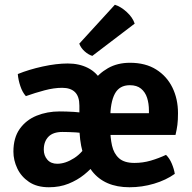

<svg xmlns="http://www.w3.org/2000/svg" viewBox="-20 -775 808 809"><path d="M36.5 -136Q36.5 -194.5 63.2 -232Q90 -269.5 134.2 -287.5Q178.5 -305.5 231.5 -305.5Q258.5 -305.5 292.2 -303.5Q326 -301.5 355 -295.5V-210Q330.5 -215.5 299 -217.2Q267.5 -219 243 -219Q203.5 -219 184 -198.8Q164.5 -178.5 164.5 -144.5Q164.5 -119.5 179.5 -102.2Q194.5 -85 221 -85Q255.5 -85 292.5 -108.8Q329.5 -132.5 354 -179L382 -86Q363 -62 334.5 -39Q306 -16 268.8 -1Q231.5 14 186 14Q135.5 14 102.2 -8.5Q69 -31 52.8 -65.5Q36.5 -100 36.5 -136ZM314.5 -245.5V-330Q314.5 -368.5 296 -386.8Q277.5 -405 242 -405Q207.5 -405 168 -394.5Q128.5 -384 89 -370Q74.5 -386 65.8 -412Q57 -438 55 -463Q101.5 -482 159.8 -494.8Q218 -507.5 265.5 -507.5Q313.5 -507.5 350.5 -488.8Q387.5 -470 408.2 -432.2Q429 -394.5 429 -337.5V-245.5ZM395.5 -206.5V-298H607.5V-309.5Q607.5 -338.5 599.8 -362.8Q592 -387 574.2 -401.5Q556.5 -416 527 -416Q483 -416 463.8 -379.8Q444.5 -343.5 444.5 -273.5V-235.5Q444.5 -195 452 -161.5Q459.5 -128 481.5 -108.2Q503.5 -88.5 546.5 -88.5Q582 -88.5 615.2 -98.2Q648.5 -108 679.5 -122.5Q694.5 -108 704 -85.2Q713.5 -62.5 716.5 -42.5Q679.5 -16 629 -1Q578.5 14 525.5 14Q421 14 367.8 -54Q314.5 -122 314.5 -245.5Q314 -294 327.8 -341Q341.5 -388 368.2 -426.5Q395 -465 435 -487.8Q475 -510.5 527.5 -510.5Q593 -510.5 638 -482.2Q683 -454 706.5 -406Q730 -358 730 -298Q730 -269 727.5 -249.2Q725 -229.5 719.5 -206.5ZM464 -755Q489.5 -747 514.2 -724.2Q539 -701.5 547.5 -675.5L369 -539.5Q352.5 -544.5 336.8 -558.5Q321 -572.5 314 -591Z"/></svg>

Font: Signika SemiBold
Style: Regular
Weight: 600
Designer: Anna Giedry
Foundry: Anna Giedry
Version: Version 2.001